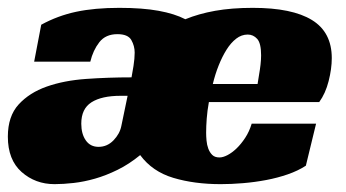

<svg xmlns="http://www.w3.org/2000/svg" viewBox="-31 -461 881 489"><path d="M74 -398Q116 -421 163 -431Q210 -441 273 -441Q332 -441 373 -433.5Q414 -426 441 -412Q475 -426 517 -433.5Q559 -441 613 -441Q713 -441 763.5 -410Q814 -379 814 -313Q814 -286 806 -254.5Q798 -223 782 -201H501Q497 -179 495.5 -159Q494 -139 494 -123Q494 -114 495 -103Q496 -92 499.5 -82.5Q503 -73 509.5 -66.5Q516 -60 528 -60Q537 -60 548.5 -66Q560 -72 571.5 -83Q583 -94 593.5 -110Q604 -126 610 -146H774L748 -39Q728 -26 702 -17Q676 -8 647 -2.5Q618 3 588 5.5Q558 8 531 8Q464 8 410.5 -8Q357 -24 326 -66Q298 -43 268.5 -28.5Q239 -14 211 -6Q183 2 156.5 5Q130 8 108 8Q59 8 24 -23Q-11 -54 -11 -113Q-11 -165 16.5 -195Q44 -225 88 -240.5Q132 -256 188.5 -260Q245 -264 304 -264Q306 -274 309 -293Q312 -312 312 -327Q312 -344 303.5 -359Q295 -374 268 -374Q238 -374 222 -353.5Q206 -333 199 -304H56ZM634 -320Q634 -351 624 -362Q614 -373 600 -373Q584 -373 570.5 -362.5Q557 -352 546 -334.5Q535 -317 526 -294.5Q517 -272 511 -247H625Q627 -259 629 -272Q631 -283 632.5 -296Q634 -309 634 -320ZM294 -217H276Q228 -217 202 -200.5Q176 -184 176 -146Q176 -120 187.5 -103.5Q199 -87 220 -87Q242 -87 258 -103.5Q274 -120 278 -140Z"/></svg>

Font: Racing Sans One
Style: Regular
Weight: 400
Designer: Pablo Impallari, Rodrigo Fuenzalida
Foundry: Pablo Impallari, Rodrigo Fuenzalida
Version: Version 1.001; ttfautohint (v0.8) -G 200 -r 50